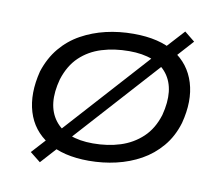

<svg xmlns="http://www.w3.org/2000/svg" viewBox="-88 -879 1178 1045"><g transform="rotate(10 500.5 -356.0)"><path d="M457 9Q316 9 227.5 -46Q139 -101 109.5 -199Q80 -297 112 -424Q137 -501 183 -556Q229 -611 291.5 -645.5Q354 -680 426.5 -697Q499 -714 579 -714Q722 -714 808.5 -659Q895 -604 925 -506Q955 -408 922 -282Q899 -205 852 -149.5Q805 -94 743 -59.5Q681 -25 608 -8Q535 9 457 9ZM463 -88Q545 -88 614 -110Q683 -132 734 -180Q785 -228 809 -306Q847 -451 784 -534Q721 -617 572 -617Q490 -617 420.5 -595.5Q351 -574 301 -526.5Q251 -479 226 -400Q187 -256 250.5 -172Q314 -88 463 -88ZM197 63 139 17 231 -84 272 -127 724 -628 760 -673 853 -775 910 -729 819 -628 778 -585 326 -84 290 -40Z"/></g></svg>

Font: Nunito Sans 7pt Expanded Medium
Style: Italic
Weight: 500
Width: 7
Italic angle: -9°
Designer: Vernon Adams
Foundry: Vernon Adams
Version: Version 3.101;gftools[0.9.27]